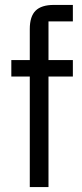

<svg xmlns="http://www.w3.org/2000/svg" viewBox="-20 -760 334 780"><path d="M101 0V-449H26V-516H101V-642Q101 -693 124.5 -716.5Q148 -740 199 -740H276V-673H177V-516H276V-449H177V0Z"/></svg>

Font: IBM Plex Sans Condensed
Style: Regular
Weight: 400
Width: 3
Designer: Mike Abbink, Paul van der Laan, Pieter van Rosmalen
Foundry: Bold Monday
Version: Version 3.201